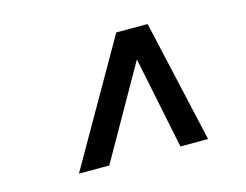

<svg xmlns="http://www.w3.org/2000/svg" viewBox="-62 -762 705 550"><g transform="rotate(-15 291.0 -486.5)"><path d="M111 -305 319 -668H412L494 -305H412L356 -578L201 -305Z"/></g></svg>

Font: Gantari Medium
Style: Italic
Weight: 500
Italic angle: -10°
Designer: Anugrah Pasau
Foundry: Lafontype
Version: Version 1.000